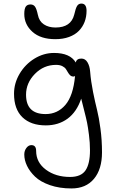

<svg xmlns="http://www.w3.org/2000/svg" viewBox="-20 -766 643 1069"><path d="M288.1 -547.9Q206.5 -547.9 160.9 -588.6Q115.2 -629.4 115.2 -688Q115.2 -717.3 123.5 -729.2Q131.8 -741.2 149.9 -741.2Q166 -741.2 174.8 -729.2Q183.6 -717.3 190.9 -683.1Q197.8 -647.9 224.1 -630.4Q250.5 -612.8 289.1 -612.8Q375 -612.8 393.1 -684.1Q401.4 -721.2 409.7 -733.6Q418 -746.1 433.1 -746.1Q461.9 -746.1 461.9 -706.1Q461.9 -672.9 451.2 -644.5Q440.4 -616.2 419.4 -594.5Q398.4 -572.8 364.7 -560.3Q331.1 -547.9 288.1 -547.9ZM377.9 283.2Q311 283.2 258.3 264.9Q205.6 246.6 175.5 217.8Q145.5 189 130.4 157.2Q115.2 125.5 115.2 94.2Q115.2 73.2 127 57.6Q138.7 42 154.8 42Q181.2 42 181.2 74.2Q181.2 138.2 235.6 178.7Q290 219.2 370.1 219.2Q431.2 219.2 456.1 182.6Q481 146 481 70.8Q481 28.8 475.3 -15.1Q469.7 -59.1 464.8 -83Q460 -106.9 447.5 -155.5Q435.1 -204.1 432.1 -216.8Q407.2 -142.6 356.2 -105.2Q305.2 -67.9 234.9 -67.9Q151.9 -67.9 105 -113Q58.1 -158.2 58.1 -244.1Q58.1 -302.7 89.1 -355.2Q120.1 -407.7 171.6 -439.5Q223.1 -471.2 280.8 -471.2Q370.1 -471.2 401.9 -418Q406.2 -439.9 433.1 -439.9Q454.6 -439.9 467 -419.2Q479.5 -398.4 481.9 -367.2Q486.3 -312.5 498 -254.2Q509.8 -195.8 520.3 -154.3Q530.8 -112.8 539.3 -49.6Q547.9 13.7 547.9 82Q547.9 176.3 503.2 229.7Q458.5 283.2 377.9 283.2ZM125 -238.8Q125 -130.9 233.9 -130.9Q300.3 -130.9 344 -181.9Q387.7 -232.9 397.9 -342.8Q393.6 -339.8 389.2 -339.8Q378.4 -339.8 371.1 -346.4Q363.8 -353 358.6 -362.5Q353.5 -372.1 346.7 -381.8Q339.8 -391.6 326.2 -398.2Q312.5 -404.8 292 -404.8Q223.6 -404.8 174.3 -354.5Q125 -304.2 125 -238.8Z"/></svg>

Font: Shantell Sans Bouncy
Style: Regular
Weight: 300
Designer: Stephen Nixon, Anya Danilova, Shantell Martin
Foundry: Arrow Type
Version: Version 1.006;[9816181b4]